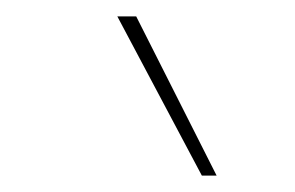

<svg xmlns="http://www.w3.org/2000/svg" viewBox="-20 -810 360 234"><path d="M226 -596 123 -790H146L244 -596Z"/></svg>

Font: Georama Thin
Style: Italic
Weight: 100
Italic angle: -9°
Designer: Jean-Baptiste Levee
Foundry: Production Type
Version: Version 1.000